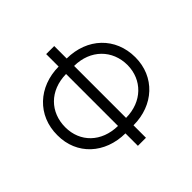

<svg xmlns="http://www.w3.org/2000/svg" viewBox="-181 -903 1079 1079"><g transform="rotate(-45 358.5 -363.5)"><path d="M391 -728H327V-629C167 -628 48 -519 49 -361C48 -206 166 -99 327 -98V1H391V-98C551 -98 669 -206 669 -361C669 -519 553 -628 391 -629ZM112 -361C112 -480 195 -568 327 -570V-157C197 -159 112 -244 112 -361ZM391 -157V-570C520 -569 607 -481 607 -361C606 -245 520 -158 391 -157Z"/></g></svg>

Font: Wafeq Light
Style: Regular
Weight: 300
Designer: Rasmus Andersson & Azza Alameddine
Foundry: Google & TypeTogether
Version: Version 3.000;January 28, 2025;FontCreator 15.0.0.3014 64-bi